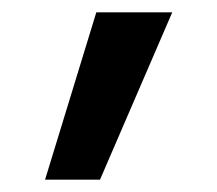

<svg xmlns="http://www.w3.org/2000/svg" viewBox="-20 -711 352 311"><path d="M136 -691H259L142 -420H53Z"/></svg>

Font: Fira Sans Medium
Style: Regular
Weight: 500
Designer: bBox Type GmbH & Carrois Corporate GbR & Edenspiekermann AG
Foundry: bBox Type GmbH & Carrois Corporate GbR & Edenspiekermann AG
Version: Version 4.301